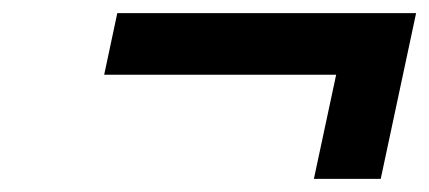

<svg xmlns="http://www.w3.org/2000/svg" viewBox="-20 -429 655 293"><path d="M561 -156 615 -409H159L139 -315H493L459 -156Z"/></svg>

Font: LT Wave Mono Medium
Style: Italic
Weight: 500
Designer: Daniel Lyons
Version: Version 2.5 (Glyphs App)